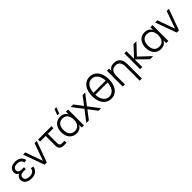

<svg xmlns="http://www.w3.org/2000/svg" viewBox="435 -2612 4634 4634"><g transform="rotate(-45 2752.0 -295.0)"><path d="M248.5 15C370.5 15 457 -37.5 479.5 -162L408.5 -175C396 -94.5 343.5 -52 251 -52C155 -52 103.5 -90.5 103.5 -152.5C103.5 -220.5 155 -245.5 221.5 -245.5H306.5V-308H221.5C157.5 -308 117.5 -335.5 117.5 -388C117.5 -451 159.5 -488 250 -488C341.5 -488 382.5 -446.5 399.5 -382L470.5 -395C440 -516 350 -555 248 -555C118.5 -555 44 -492.5 44 -392C44 -335.5 72 -298.5 117.5 -279.5C69 -264.5 30 -217 30 -152.5C30 -53.5 109.5 15 248.5 15Z M778.5 0 974.5 -540H899.5L740.5 -94.5L581.5 -540H506.5L702.5 0Z M1019.5 -472H1211V-133.5C1211 -50.5 1263.5 0 1349.5 0H1450V-68H1369C1307 -68 1284.5 -91.5 1284.5 -153.5V-472H1476V-540H1019.5Z M1885 -780H1822L1762.5 -625H1825.5ZM1971.5 -540V-449.5C1936.5 -515.5 1875 -555 1784 -555C1632 -555 1538 -439.5 1538 -269.5C1538 -102.5 1630.5 15 1784 15C1874.5 15 1936 -24.5 1971.5 -90.5V0H2045V-540ZM1794 -484.5C1911 -484.5 1971.5 -399.5 1971.5 -269.5C1971.5 -143.5 1915 -55.5 1794 -55.5C1675.5 -55.5 1616 -139.5 1616 -269.5C1616 -397 1674.5 -484.5 1794 -484.5Z M2213.5 0 2379 -216.5 2543.5 0H2632L2420.5 -273L2627 -540H2539L2379 -329.5L2217.5 -540H2129.5L2336 -273L2125 0Z M2970.5 15C3032.5 15 3085.5 -1.5 3129 -34C3216 -99 3259.5 -216.5 3259.5 -360C3259.5 -429.5 3248.5 -493 3226.5 -549.5C3204.5 -606 3172 -651 3128.5 -684.5C3085 -718 3032.5 -734.5 2970.5 -734.5C2909 -734.5 2856.5 -718 2813 -684.5C2769.5 -651 2736.5 -606 2715 -549.5C2693 -493 2682 -429.5 2682 -360C2682 -290 2693 -226.5 2715 -170C2736.5 -113.5 2769.5 -68.5 2813 -35C2856.5 -1.5 2909 15 2970.5 15ZM2761 -391.5C2763.5 -436 2771.5 -476.5 2784.5 -514C2816.5 -606 2880.5 -663.5 2970.5 -663.5C3061 -663.5 3126.5 -605.5 3158 -513.5C3171 -476 3178.5 -435.5 3180.5 -391.5ZM2970.5 -55.5C2880.5 -55.5 2815.5 -114 2783.5 -206C2770.5 -243.5 2763 -284.5 2760.5 -328.5H3180.5C3177.5 -284 3169.5 -243 3157 -205.5C3125 -113.5 3061 -55.5 2970.5 -55.5Z M3759.5 189.5H3833V-306.5C3833 -477.5 3745.5 -555 3615.5 -555C3517 -555 3467.5 -507.5 3443 -459.5V-540H3369.5V0H3443V-296.5C3443 -431 3510.5 -484.5 3603 -484.5C3696.5 -484.5 3759.5 -430.5 3759.5 -296.5Z M3963 0H4036.5V-260L4301.5 0H4408.5L4122.5 -270L4375.5 -540H4277.5L4036.5 -280V-540H3963Z M4852.5 -540V-449.5C4817.5 -515.5 4756 -555 4665 -555C4513 -555 4419 -439.5 4419 -269.5C4419 -102.5 4511.5 15 4665 15C4755.5 15 4817 -24.5 4852.5 -90.5V0H4926V-540ZM4675 -484.5C4792 -484.5 4852.5 -399.5 4852.5 -269.5C4852.5 -143.5 4796 -55.5 4675 -55.5C4556.5 -55.5 4497 -139.5 4497 -269.5C4497 -397 4555.5 -484.5 4675 -484.5Z M5288 0 5484 -540H5409L5250 -94.5L5091 -540H5016L5212 0Z"/></g></svg>

Font: Vela Sans
Style: Regular
Weight: 400
Designer: Principal design: Mikhail Sharanda - project Manrope.
Design modification: Ravid Balaliev
Foundry: Mikhail Sharanda
Version: Version 1.001